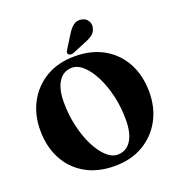

<svg xmlns="http://www.w3.org/2000/svg" viewBox="-163 -1058 1128 1213"><g transform="rotate(-20 401.0 -452.0)"><path d="M398.5 -719Q511 -719 593.5 -672Q676 -625 721 -540.8Q766 -456.5 766 -345.5Q766 -242 721.5 -159.5Q677 -77 595.5 -28.8Q514 19.5 402.5 19.5Q290 19.5 207.5 -27.5Q125 -74.5 80.2 -158.8Q35.5 -243 35.5 -354Q35.5 -457.5 80 -540Q124.5 -622.5 205.8 -670.8Q287 -719 398.5 -719ZM567 -232.5Q567 -315.5 549.5 -391.8Q532 -468 502 -527.8Q472 -587.5 434.8 -622.2Q397.5 -657 358.5 -657Q301 -657 268.5 -607.8Q236 -558.5 236 -467Q236 -383.5 253.8 -307.2Q271.5 -231 301.2 -171.2Q331 -111.5 368 -76.8Q405 -42 444 -42Q502 -42 534.5 -91.5Q567 -141 567 -232.5ZM424.5 -862.5Q444 -894.5 466.8 -911.5Q489.5 -928.5 520.5 -922.5Q548.5 -917 561.8 -895.2Q575 -873.5 569.5 -851Q564.5 -824 545.2 -808Q526 -792 493 -779.5L399.5 -740.5Q391 -737.5 381.2 -738.2Q371.5 -739 366 -745Q360.5 -752 362.5 -759.8Q364.5 -767.5 370 -775.5Z"/></g></svg>

Font: Fraunces 9pt
Style: Bold
Weight: 700
Version: Version 1.000;[b76b70a41]